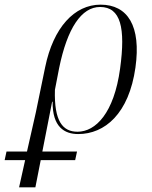

<svg xmlns="http://www.w3.org/2000/svg" viewBox="-128 -566 655 825"><path d="M-108 122H-20L-46 239H24L47 122H195L203 85H54L96 -129H98C97 -20 149 10 208 10C322 10 426 -77 454 -276C479 -454 421 -546 304 -546C192 -546 101 -448 66 -277L26 -83L-12 85H-100ZM205 0C142 0 104 -44 108 -180L126 -273C161 -445 222 -536 302 -536C391 -536 412 -446 388 -271C362 -80 283 0 205 0Z"/></svg>

Font: Noto Serif Display SemiCondensed Light
Style: Italic
Weight: 300
Width: 4
Italic angle: -12°
Designer: Monotype Design Team
Foundry: Monotype Imaging Inc.
Version: Version 2.009